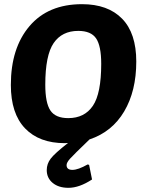

<svg xmlns="http://www.w3.org/2000/svg" viewBox="-20 -675 682 920"><path d="M308 225Q261 225 232.5 201.5Q204 178 204 140Q204 110 223 85Q242 60 306 10Q304 10 299 10.5Q294 11 291 11Q168 11 100 -60Q32 -131 32 -268Q32 -445 121.5 -550Q211 -655 373 -655Q497 -655 565 -585.5Q633 -516 633 -380Q633 -239 575 -141Q517 -43 409 -7Q332 67 315.5 85.5Q299 104 299 116Q299 139 327 139Q354 139 400 113L407 115L421 185Q360 225 308 225ZM355 -527Q277 -527 237 -468.5Q197 -410 197 -269Q197 -182 221.5 -145.5Q246 -109 307 -109Q385 -109 425 -168Q465 -227 465 -369Q465 -455 440.5 -491Q416 -527 355 -527Z"/></svg>

Font: Alegreya Sans SC ExtraBold
Style: Italic
Weight: 800
Italic angle: -7°
Designer: Juan Pablo del Peral
Foundry: Huerta Tipografica
Version: Version 2.007